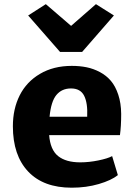

<svg xmlns="http://www.w3.org/2000/svg" viewBox="-20 -874 629 902"><path d="M112.3 -801.3 195.3 -854.5 314 -752.4 430.7 -854.5 515.1 -801.3 365.7 -629.9H262.2ZM316.9 7.8Q184.1 7.8 112.3 -68.1Q40.5 -144 40.5 -280.8Q40.5 -362.3 72.5 -426Q104.5 -489.7 168 -527.1Q231.4 -564.5 317.4 -564.5Q355 -564.5 387.2 -557.9Q419.4 -551.3 449.7 -535.2Q480 -519 501.2 -493.9Q522.5 -468.8 535.6 -429.2Q548.8 -389.6 549.3 -338.9Q549.3 -280.3 543.5 -239.3H210.9Q216.3 -169.9 253.2 -140.6Q290 -111.3 356.9 -111.3Q398.4 -111.3 442.4 -120.4Q486.3 -129.4 506.8 -140.6L533.7 -51.3Q503.4 -26.9 444.3 -9.5Q385.3 7.8 316.9 7.8ZM313.5 -458.5Q270.5 -458.5 245.1 -428Q219.7 -397.5 212.9 -325.7H389.6Q392.6 -390.1 375.2 -424.3Q357.9 -458.5 313.5 -458.5Z"/></svg>

Font: HaufeMerriweatherSans
Style: Bold
Weight: 700
Designer: Eben Sorkin
Foundry: Eben Sorkin
Version: Version 1.56